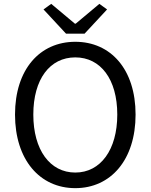

<svg xmlns="http://www.w3.org/2000/svg" viewBox="-20 -964 782 997"><path d="M371 13C555 13 684 -134 684 -369C684 -604 555 -747 371 -747C187 -747 58 -604 58 -369C58 -134 187 13 371 13ZM371 -68C239 -68 153 -186 153 -369C153 -553 239 -666 371 -666C502 -666 589 -553 589 -369C589 -186 502 -68 371 -68ZM323 -789H419L536 -915L496 -944L373 -841H369L246 -944L206 -915Z"/></svg>

Font: Noto Sans CJK JP Regular
Style: Regular
Weight: 400
Designer: Ryoko NISHIZUKA (kana & ideographs); Paul D. Hunt (Latin, Greek & Cyrillic); Wenlong ZHANG (bopomofo); Sandoll Communica
Foundry: Adobe Systems Incorporated
Version: Version 1.001;PS 1.001;hotconv 1.0.78;makeotf.lib2.5.61930